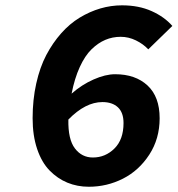

<svg xmlns="http://www.w3.org/2000/svg" viewBox="-20 -692 670 724"><path d="M314.9 12.2Q271.5 12.2 234.1 -3.2Q196.8 -18.6 167 -49.1Q137.2 -79.6 120.1 -130.1Q103 -180.7 103 -246.1Q103 -315.9 116.7 -377.2Q130.4 -438.5 154.5 -484.4Q178.7 -530.3 210.7 -566.4Q242.7 -602.5 280.5 -625.5Q318.4 -648.4 358.6 -660.2Q398.9 -671.9 439.9 -671.9Q503.4 -671.9 551.8 -650.1Q600.1 -628.4 629.9 -594.2L539.1 -505.9Q520.5 -525.9 492.7 -539.6Q464.8 -553.2 435.1 -553.2Q404.3 -553.2 377.2 -541.7Q350.1 -530.3 325.2 -506.1Q300.3 -481.9 280.8 -439.2Q261.2 -396.5 250 -338.9Q288.1 -372.6 332.8 -392.3Q377.4 -412.1 414.1 -412.1Q490.7 -412.1 536.4 -369.6Q582 -327.1 582 -246.1Q582 -168.9 543 -108.9Q503.9 -48.8 443.6 -18.3Q383.3 12.2 314.9 12.2ZM330.1 -98.1Q377.4 -98.1 411.6 -132.1Q445.8 -166 445.8 -228Q445.8 -267.6 424.6 -287.4Q403.3 -307.1 366.2 -307.1Q302.2 -307.1 237.8 -241.2Q236.3 -166.5 262.5 -132.3Q288.6 -98.1 330.1 -98.1Z"/></svg>

Font: Office Code Pro D Bold Italic
Style: Regular
Weight: 700
Italic angle: -9°
Designer: Nathan Rutzky & Paul D. Hunt
Foundry: Adobe Systems Incorporated
Version: Version 1.004;PS 001.004;hotconv 1.0.70;makeotf.lib2.5.58329